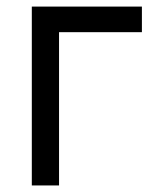

<svg xmlns="http://www.w3.org/2000/svg" viewBox="-20 -566 499 586"><path d="M413.1 -545.9V-467.8H160.2V0H77.1V-545.9Z"/></svg>

Font: Inter V
Style: 
Weight: 400
Designer: Rasmus Andersson
Foundry: rsms
Version: Version 4.000;git-a3f224843